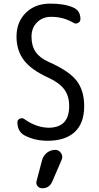

<svg xmlns="http://www.w3.org/2000/svg" viewBox="-20 -760 540 1050"><path d="M210 116.2Q216.8 90.8 236.8 75.2Q256.8 59.6 282.2 59.6Q301.8 59.6 313.5 76.7Q325.2 93.8 317.4 113.3L265.6 233.4Q249 270.5 210 269.5Q195.3 269.5 185.5 257.8Q175.8 246.1 179.7 231.4ZM245.1 -335Q151.4 -377 110.8 -430.7Q70.3 -484.4 70.3 -559.6Q70.3 -639.6 121.1 -689.9Q171.9 -740.2 254.9 -740.2Q332 -740.2 378.9 -719.7Q419.9 -703.1 419.9 -655.3Q419.9 -641.6 407.2 -634.8Q394.5 -627.9 382.8 -634.8Q327.1 -668 259.8 -668Q212.9 -668 182.6 -637.7Q152.3 -607.4 152.3 -559.6Q152.3 -509.8 174.3 -477.1Q196.3 -444.3 245.1 -421.9Q356.4 -373 398.4 -319.3Q440.4 -265.6 440.4 -179.7Q440.4 -85.9 388.7 -38.1Q336.9 9.8 240.2 9.8Q169.9 9.8 114.3 -19.5Q75.2 -41 75.2 -91.8Q75.2 -104.5 87.9 -110.8Q100.6 -117.2 112.3 -109.4Q177.7 -62.5 245.1 -61.5Q358.4 -61.5 358.4 -179.7Q358.4 -234.4 332 -270.5Q305.7 -306.6 245.1 -335Z"/></svg>

Font: Rounded-X Mgen+ 2m regular
Style: Regular
Weight: 400
Designer: [Source Han Sans]
Ryoko NISHIZUKA  (kana & ideographs); Paul D. Hunt (Latin, Greek & Cyrillic); Wenlong ZHANG  (bopomofo
Version: Version 1.059.20150602